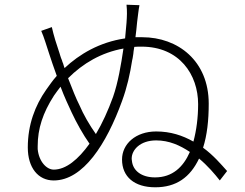

<svg xmlns="http://www.w3.org/2000/svg" viewBox="-20 -792 1040 815"><path d="M825 -119C862 -88 891 -54 913 -26L944 -66C918 -95 886 -133 842 -165C859 -218 866 -281 866 -352C866 -534 735 -634 584 -634C574 -634 565 -634 555 -634C558 -656 560 -677 562 -698C565 -720 568 -751 572 -770L517 -772C520 -744 519 -724 517 -695C515 -675 513 -653 511 -629C402 -613 317 -562 254 -503C253 -506 252 -509 251 -512L248 -522C246 -527 244 -531 243 -536L239 -546L236 -555L233 -565C220 -603 208 -641 200 -677L155 -661C168 -631 176 -602 188 -566C197 -539 208 -505 221 -470C203 -450 189 -429 176 -411C129 -344 98 -263 98 -166C98 -80 142 -26 208 -26C333 -26 432 -181 498 -363C519 -420 532 -478 541 -536L543 -545C544 -552 545 -558 546 -564L547 -574C548 -580 549 -586 550 -593C560 -594 570 -594 581 -594C742 -594 821 -475 821 -350C821 -294 814 -239 801 -191C755 -217 704 -234 643 -234C556 -234 498 -181 498 -115C498 -42 550 3 639 3C728 3 787 -39 825 -119ZM317 -346C303 -373 287 -414 269 -460C332 -523 410 -569 504 -586C494 -518 481 -441 460 -381C439 -323 414 -268 387 -223C360 -261 334 -306 317 -346ZM140 -172C140 -246 162 -313 209 -386C218 -399 227 -411 237 -424C253 -381 271 -343 284 -315C304 -272 333 -220 360 -182C312 -115 260 -72 208 -72C178 -72 145 -106 140 -159V-170V-172ZM539 -119C539 -155 574 -196 643 -196C698 -196 744 -175 786 -147C758 -83 712 -39 638 -39C580 -39 544 -68 540 -109L539 -117V-119Z"/></svg>

Font: Glow Sans SC Normal Light
Style: Regular
Weight: 300
Designer: Ryoko NISHIZUKA (kana, bopomofo & ideographs); Paul D. Hunt (Latin, Greek & Cyrillic); Sandoll Communications, Soo-young
Version: Version 0.93